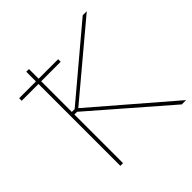

<svg xmlns="http://www.w3.org/2000/svg" viewBox="-181 -855 1010 1010"><g transform="rotate(-45 324.5 -350.0)"><path d="M30 -609H155V0H175V-362H195L612 0H644L213 -371L605 -700H575L196 -381H175V-609H320V-628H175V-700H155V-628H30Z"/></g></svg>

Font: Fixel Display Thin
Style: Regular
Weight: 100
Designer: AlfaBravo + MacPaw
Foundry: Kyrylo Tkachov, Marchela Mozhyna, Serhii Makarenko, Maria Weinstein, Zakhar Kryvoshyya
Version: Version 1.211